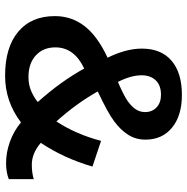

<svg xmlns="http://www.w3.org/2000/svg" viewBox="-10 -722 742 762"><g transform="rotate(90 361.0 -341.0)"><path d="M43.9 -188Q43.9 -253.9 83.5 -305.4Q123 -356.9 209 -397Q172.9 -470.2 172.9 -533.2Q172.9 -609.4 220.7 -650.6Q268.6 -691.9 356.9 -691.9Q439 -691.9 486.6 -652.8Q534.2 -613.8 534.2 -546.9Q534.2 -509.3 515.1 -479Q496.1 -448.7 461.2 -422.9Q426.3 -397 342.8 -357.9Q391.1 -272.5 461.9 -193.8Q512.7 -271 539.1 -371.1L641.1 -336.9Q607.9 -223.1 546.9 -131.8Q588.9 -96.2 633.8 -96.2Q665.5 -96.2 690.9 -104V-4.9Q664.1 5.9 627 5.9Q585 5.9 542.7 -9.3Q500.5 -24.4 465.8 -53.2Q382.8 9.8 280.8 9.8Q168 9.8 106 -42.2Q43.9 -94.2 43.9 -188ZM424.8 -545.9Q424.8 -573.7 406.2 -591.3Q387.7 -608.9 356 -608.9Q318.4 -608.9 298.6 -587.9Q278.8 -566.9 278.8 -532.2Q278.8 -489.7 305.2 -438Q356.4 -460 378.7 -475.1Q400.9 -490.2 412.8 -507.3Q424.8 -524.4 424.8 -545.9ZM384.8 -120.1Q303.7 -210.4 252 -304.2Q168 -264.6 168 -189.9Q168 -141.6 199.7 -112.3Q231.4 -83 286.1 -83Q317.9 -83 343.5 -94.7Q369.1 -106.4 384.8 -120.1Z"/></g></svg>

Font: TypoPRO Liberation Sans
Style: Bold
Weight: 700
Designer: Steve Matteson
Foundry: Ascender Corporation
Version: Version 2.00.1